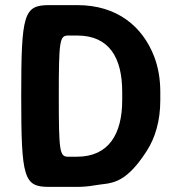

<svg xmlns="http://www.w3.org/2000/svg" viewBox="-20 -731 689 751"><path d="M172 0H281C305 0 328 -2 350 -6C409 -17 464 -1 553 -139C587 -191 607 -258 607 -339V-371C607 -422 599 -468 583 -510C538 -626 440 -711 282 -711H173C73 -711 63 -678 63 -356C63 -33 73 0 172 0ZM458 -372V-339C458 -208 406 -118 281 -118H246C213 -118 210 -140 210 -355C210 -570 213 -592 246 -592H282C408 -592 458 -504 458 -372Z"/></svg>

Font: Asimov Print
Style: A
Weight: 500
Designer: Google
Version: Version 2.000980: 2014